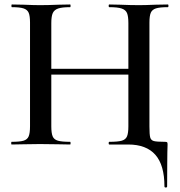

<svg xmlns="http://www.w3.org/2000/svg" viewBox="-20 -645 802 857"><path d="M158 -338H596V-312H158ZM33 -613Q31 -613 31 -619Q31 -625 33 -625L86 -624Q132 -622 158 -622Q193 -622 241 -624L293 -625Q295 -625 295 -619Q295 -613 293 -613Q257 -613 239.5 -607Q222 -601 215.5 -586.5Q209 -572 209 -542V-81Q209 -51 215 -36.5Q221 -22 238.5 -17Q256 -12 293 -12Q295 -12 295 -6Q295 0 293 0Q259 0 240 -1L158 -2L85 -1Q66 0 32 0Q30 0 30 -6Q30 -12 32 -12Q68 -12 85 -17Q102 -22 108 -36.5Q114 -51 114 -81V-544Q114 -574 108 -588Q102 -602 85 -607.5Q68 -613 33 -613ZM468 -12Q506 -12 523.5 -17Q541 -22 547 -36.5Q553 -51 553 -81V-542Q553 -572 547 -586.5Q541 -601 523 -607Q505 -613 468 -613Q465 -613 465 -619Q465 -625 468 -625L516 -624Q564 -622 601 -622Q628 -622 674 -624L729 -625Q732 -625 732 -619Q732 -613 729 -613Q693 -613 676 -607.5Q659 -602 653 -588Q647 -574 647 -544V-81Q647 -44 650.5 -31.5Q654 -19 666.5 -15.5Q679 -12 716 -12Q724 -12 726 -10Q728 -8 728 0Q728 21 727 35Q727 51 726.5 85Q726 119 726 187Q726 192 720 192Q714 192 714 187Q714 92 673.5 46Q633 0 552 0H468Q465 0 465 -6Q465 -12 468 -12Z"/></svg>

Font: Cormorant Unicase SemiBold
Style: Regular
Weight: 600
Designer: Christian Thalmann (Catharsis Fonts)
Foundry: Catharsis Fonts
Version: Version 4.000